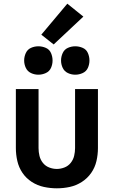

<svg xmlns="http://www.w3.org/2000/svg" viewBox="-20 -1013 616 1041"><path d="M288 8Q324 8 358.5 0.5Q393 -7 423.5 -26.5Q454 -46 474.5 -75.5Q495 -105 503 -140Q511 -175 511 -210V-530H387V-210Q387 -189 382 -168Q377 -147 363.5 -130Q350 -113 329.5 -105Q309 -97 288 -97Q267 -97 246.5 -105Q226 -113 212.5 -130Q199 -147 194 -168Q189 -189 189 -210V-530H66V-210Q66 -175 74 -140Q82 -105 102 -75.5Q122 -46 152.5 -26.5Q183 -7 218 0.5Q253 8 288 8ZM388 -608Q409 -608 428.5 -617Q448 -626 456.5 -645Q465 -664 465 -685Q465 -706 456.5 -725.5Q448 -745 428.5 -753.5Q409 -762 388 -762Q367 -762 348 -753.5Q329 -745 320 -725.5Q311 -706 311 -685Q311 -664 320 -645Q329 -626 348 -617Q367 -608 388 -608ZM188 -608Q209 -608 228.5 -617Q248 -626 256.5 -645Q265 -664 265 -685Q265 -706 256.5 -725.5Q248 -745 228.5 -753.5Q209 -762 188 -762Q167 -762 148 -753.5Q129 -745 120 -725.5Q111 -706 111 -685Q111 -664 120 -645Q129 -626 148 -617Q167 -608 188 -608ZM271 -772 432 -923 345 -993 204 -825Z"/></svg>

Font: Iosevka Sparkle
Style: Bold
Weight: 700
Designer: Belleve Invis
Foundry: Belleve Invis
Version: Version 4.5.0; ttfautohint (v1.8.3)